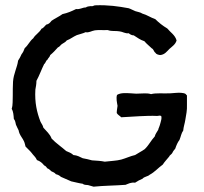

<svg xmlns="http://www.w3.org/2000/svg" viewBox="-20 -688 767 722"><path d="M587 -250C588 -242 586 -235 584 -228C582 -219 580 -215 578 -209C576 -206 576 -203 575 -200C570 -191 564 -184 562 -175C548 -160 539 -141 524 -127C513 -119 500 -113 488 -105C470 -101 454 -93 436 -88C417 -83 397 -83 374 -80C360 -83 343 -84 326 -85C315 -88 303 -91 291 -93C280 -98 271 -104 256 -105C249 -112 239 -116 229 -120C211 -136 191 -149 174 -167C168 -184 154 -195 143 -208C141 -218 135 -224 132 -231C119 -265 110 -302 113 -351C115 -362 117 -372 117 -384C128 -404 136 -427 146 -447C152 -451 152 -460 158 -463C161 -470 167 -473 169 -481C180 -490 189 -500 198 -510C205 -512 208 -520 214 -523C220 -527 227 -530 231 -536C245 -541 255 -550 269 -556C280 -560 292 -562 302 -567C314 -564 324 -572 337 -574C352 -576 367 -574 385 -575C401 -569 415 -573 430 -570C441 -569 451 -561 464 -563C469 -559 475 -555 483 -555C496 -547 507 -538 523 -533C531 -523 542 -515 551 -506C558 -503 558 -494 564 -490C567 -484 575 -482 582 -481C599 -482 608 -495 617 -504C627 -513 640 -521 644 -536C638 -557 621 -566 609 -581C592 -591 577 -603 564 -616C546 -622 533 -632 515 -637C508 -642 498 -643 489 -646C481 -649 473 -654 464 -657C426 -664 386 -670 338 -668C332 -668 330 -663 321 -665C315 -664 307 -664 303 -660C289 -660 282 -652 266 -654C250 -646 234 -639 215 -635C203 -626 187 -619 174 -610C169 -604 164 -597 155 -596C148 -591 145 -583 136 -580C128 -565 113 -558 105 -544C92 -534 86 -518 73 -507C70 -498 66 -490 61 -484C57 -475 53 -467 48 -460C45 -435 31 -411 29 -381C28 -364 28 -345 28 -328C27 -311 29 -294 24 -279C30 -269 31 -255 32 -241C38 -234 38 -226 40 -219C43 -211 47 -205 50 -198C51 -195 51 -191 53 -187C58 -175 65 -168 70 -157C73 -151 74 -144 76 -137C83 -129 92 -122 99 -113C105 -104 114 -98 119 -86C131 -82 139 -75 146 -66C152 -64 155 -59 158 -55C164 -53 169 -48 173 -44C179 -41 186 -39 190 -33C198 -31 204 -28 209 -23L248 -6C263 -3 276 1 291 3C296 8 304 7 311 8L332 14C370 10 413 10 452 7C463 3 472 -3 488 -1C497 -7 506 -12 516 -16C522 -24 536 -24 543 -31C562 -41 575 -57 592 -69C599 -80 608 -89 616 -99C618 -105 625 -107 628 -113C631 -120 635 -124 639 -129C643 -141 648 -153 655 -162C660 -174 662 -188 669 -197C670 -211 675 -224 677 -238C680 -255 684 -275 683 -293V-328C683 -330 682 -331 680 -332C677 -338 668 -338 661 -339C650 -340 635 -338 619 -337C593 -336 566 -339 548 -334C533 -339 516 -336 499 -336C490 -335 482 -337 474 -337C455 -338 434 -340 420 -331C416 -318 420 -302 422 -290C421 -281 419 -273 419 -263C423 -256 430 -253 436 -247C478 -249 531 -254 571 -252C577 -252 583 -256 587 -250Z"/></svg>

Font: FuturaRener
Style: Regular
Weight: 400
Designer: BSozoo
Foundry: BSozoo
Version: Version 1.0